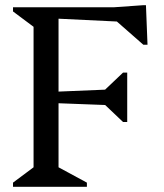

<svg xmlns="http://www.w3.org/2000/svg" viewBox="-20 -718 632 738"><path d="M30 0V-16L109 -75V-615L30 -674V-690H205V-75L314 -16V0ZM447 -312 182 -322V-365L447 -376ZM453 -249 373 -325V-363L453 -439H469V-249ZM518 -631 187 -647V-690H518ZM531 -546 417 -646V-690L530 -698H541L547 -546Z"/></svg>

Font: Platypi Light Light
Style: Regular
Weight: 300
Version: Version 1.200